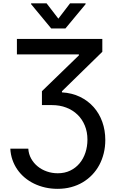

<svg xmlns="http://www.w3.org/2000/svg" viewBox="-20 -969 723 1191"><path d="M155.5 -46.9Q157.7 -13.1 173.3 14.9Q188.9 43 213.8 63.2Q238.6 83.5 270.8 94.6Q302.9 105.8 338.4 105.8Q381.4 105.8 415.5 89.3Q449.6 72.8 473.4 44.4Q497.2 16 509.8 -22Q522.4 -60 522.4 -103Q522.4 -150.6 506.2 -190Q490.1 -229.4 460.9 -257.6Q431.8 -285.9 391.3 -301.5Q350.9 -317.1 302.2 -317.1H240.1V-403.4L469.5 -625.7V-631.4H84.9V-727.3H614.7V-647.7L364.3 -403.1V-396Q426.5 -392.4 476.2 -368.3Q525.9 -344.1 560.9 -304.7Q595.9 -265.3 614.5 -213.1Q633.2 -160.9 633.2 -100.5Q633.2 -57.9 623.6 -18.6Q614 20.6 596.1 54.2Q578.1 87.7 552 115.1Q525.9 142.4 493.1 161.9Q460.2 181.5 421 191.9Q381.7 202.4 337 202.4Q297.2 202.4 260.5 194.1Q223.7 185.7 191.8 170.3Q159.8 154.8 133.3 132.6Q106.9 110.4 87.7 82.7Q68.5 55 57.2 22.4Q45.8 -10.3 44 -46.9ZM172.9 -948.5H268.8L342 -853.3L414.8 -948.5H511V-943.2L386 -792.6H297.6L172.9 -943.2Z"/></svg>

Font: Cannonade Med
Style: Regular
Weight: 500
Designer: Rasmus Andersson
Foundry: rsms
Version: Version 3.012;git-f93a4a705